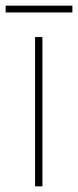

<svg xmlns="http://www.w3.org/2000/svg" viewBox="-41 -659 276 679"><path d="M109 0H83V-528H109ZM215 -639V-615H-21V-639Z"/></svg>

Font: Noto Sans Myanmar SemiCondensed Thin
Style: Regular
Weight: 100
Width: 4
Designer: Monotype Design Team
Foundry: Monotype Imaging Inc.
Version: Version 2.107; ttfautohint (v1.8.4.7-5d5b)